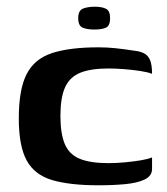

<svg xmlns="http://www.w3.org/2000/svg" viewBox="-20 -546 499 572"><path d="M273 6Q188 6 135.5 -9.5Q83 -25 59.5 -68Q36 -111 36 -193Q36 -280 59.5 -325.5Q83 -371 135.5 -388Q188 -405 273 -405Q299 -405 323 -402.5Q347 -400 380 -395Q398 -393 409.5 -387Q421 -381 427 -367Q433 -353 433 -326Q421 -331 398 -334.5Q375 -338 349.5 -340Q324 -342 303 -342Q250 -342 218.5 -329Q187 -316 173.5 -285Q160 -254 160 -201Q160 -148 173 -117Q186 -86 217.5 -73Q249 -60 303 -60Q328 -60 353.5 -62.5Q379 -65 400 -68.5Q421 -72 433 -77V-43Q433 -22 411.5 -11.5Q390 -1 354 2.5Q318 6 273 6ZM261 -458Q240 -458 226.5 -463.5Q213 -469 213 -492Q213 -515 227.5 -520.5Q242 -526 263 -526Q283 -526 295.5 -520Q308 -514 308 -492Q308 -469 295.5 -463.5Q283 -458 261 -458Z"/></svg>

Font: Genos SemiBold
Style: Regular
Weight: 600
Designer: Robert E. Leuschke
Foundry: Robert E. Leuschke
Version: Version 1.010